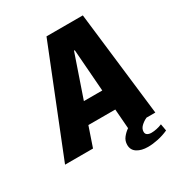

<svg xmlns="http://www.w3.org/2000/svg" viewBox="-227 -816 1020 1094"><g transform="rotate(-30 283.5 -268.5)"><path d="M-33 0 241 -686H480L561 0H382L372 -129H195L151 0ZM362 -260 341 -537H336L241 -260ZM428 149Q385 149 357.5 131.5Q330 114 330 80Q330 53 346 33Q362 13 381 0H503Q481 10 464.5 26Q448 42 448 62Q448 76 458.5 82.5Q469 89 485 89Q501 89 520 85Q539 81 555 74L563 119Q530 134 494.5 141.5Q459 149 428 149Z"/></g></svg>

Font: Chivo Mono Medium ExtraBold
Style: Italic
Weight: 800
Italic angle: -8.05°
Monospace: yes
Version: Version 1.008